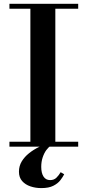

<svg xmlns="http://www.w3.org/2000/svg" viewBox="-20 -770 460 1008"><path d="M29.5 0V-26H139.5V-724H29.5V-750H390.5V-724H270.5V-26H390.5V0ZM196.5 217.5Q166.5 217.5 139.8 208.5Q113 199.5 96.2 180.5Q79.5 161.5 79.5 131.5Q79.5 101.5 94.2 77.2Q109 53 133 34Q157 15 185 1.5Q213 -12 239.5 -20L246.5 -4.5Q234.5 2.5 223 18.2Q211.5 34 204 56.5Q196.5 79 196.5 106Q196.5 138.5 208.5 157Q220.5 175.5 243 175.5Q263.5 175.5 276.2 163Q289 150.5 298.5 134L317 145Q310 159 297 176Q284 193 260.2 205.2Q236.5 217.5 196.5 217.5Z"/></svg>

Font: Bodoni Moda SC 9pt SemiBold
Style: Regular
Weight: 600
Designer: Owen Earl
Foundry: indestructible type
Version: Version 2.005